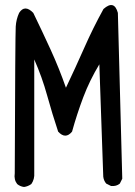

<svg xmlns="http://www.w3.org/2000/svg" viewBox="-20 -743 540 769"><path d="M76.2 5.9Q60.5 3.9 48.8 -5.9Q35.2 -23.4 39.1 -48.8Q41 -607.4 43 -636.7Q44.9 -666 56.6 -691.4Q79.1 -726.6 113.3 -691.4Q148.4 -619.1 182.6 -544.4Q216.8 -469.7 244.1 -391.6Q282.2 -471.7 317.4 -551.3Q352.5 -630.9 394.5 -707Q437.5 -745.1 452.1 -691.4L469.7 -27.3L460 -7.8Q446.3 3.9 424.8 2L405.3 -7.8Q395.5 -19.5 393.6 -35.2L377.9 -485.4Q338.9 -420.9 313.5 -353.5Q288.1 -286.1 268.6 -215.8Q242.2 -183.6 212.9 -215.8Q189.5 -286.1 168.9 -360.4Q148.4 -434.6 117.2 -504.9V-50.8Q119.1 -25.4 105.5 -5.9Q91.8 3.9 76.2 5.9Z"/></svg>

Font: NaikaiFont
Style: Regular
Weight: 400
Version: Version 1.67